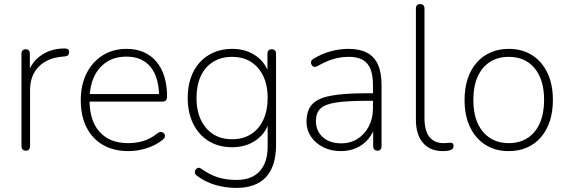

<svg xmlns="http://www.w3.org/2000/svg" viewBox="-20 -731 2777 939"><path d="M106 6Q96 6 90.5 0Q85 -6 85 -16V-468Q85 -479 90.5 -484.5Q96 -490 106 -490Q116 -490 121 -484.5Q126 -479 126 -468V-371H116Q135 -430 183.5 -462Q232 -494 296 -494Q305 -494 311.5 -490.5Q318 -487 318 -477Q318 -467 313 -461.5Q308 -456 296 -455L284 -454Q210 -447 168.5 -404Q127 -361 127 -290V-16Q127 -6 122 0Q117 6 106 6Z M608 8Q536 8 484 -22Q432 -52 403.5 -107.5Q375 -163 375 -240Q375 -316 403.5 -372.5Q432 -429 482.5 -460.5Q533 -492 599 -492Q646 -492 682.5 -476Q719 -460 744.5 -430Q770 -400 783.5 -357Q797 -314 797 -260Q797 -247 791.5 -240.5Q786 -234 775 -234H402V-271H775L758 -259Q758 -320 740 -363.5Q722 -407 686.5 -430.5Q651 -454 598 -454Q540 -454 499.5 -426.5Q459 -399 438.5 -352Q418 -305 418 -245V-240Q418 -140 467.5 -85.5Q517 -31 606 -31Q646 -31 681 -41.5Q716 -52 750 -79Q757 -85 764.5 -85.5Q772 -86 777.5 -82.5Q783 -79 785.5 -73.5Q788 -68 786 -61Q784 -54 776 -48Q745 -22 700 -7Q655 8 608 8Z M1135 188Q1082 188 1031.5 173Q981 158 940 126Q935 122 933.5 116Q932 110 934 104.5Q936 99 940.5 94.5Q945 90 950.5 89.5Q956 89 962 93Q1006 124 1046.5 136.5Q1087 149 1136 149Q1211 149 1250 106.5Q1289 64 1289 -15V-148H1299Q1285 -84 1235 -47.5Q1185 -11 1116 -11Q1049 -11 1000 -41.5Q951 -72 924.5 -126.5Q898 -181 898 -252Q898 -306 913 -350Q928 -394 956.5 -425.5Q985 -457 1025 -474.5Q1065 -492 1116 -492Q1185 -492 1235 -455.5Q1285 -419 1299 -355H1288V-468Q1288 -479 1293.5 -484.5Q1299 -490 1309 -490Q1319 -490 1324.5 -484.5Q1330 -479 1330 -468V-22Q1330 82 1281 135Q1232 188 1135 188ZM1115 -50Q1169 -50 1208 -75Q1247 -100 1268 -145.5Q1289 -191 1289 -252Q1289 -344 1242 -398.5Q1195 -453 1115 -453Q1062 -453 1022.5 -428.5Q983 -404 962 -359Q941 -314 941 -252Q941 -160 988 -105Q1035 -50 1115 -50Z M1646 8Q1599 8 1561 -11Q1523 -30 1501 -62.5Q1479 -95 1479 -135Q1479 -189 1505.5 -219.5Q1532 -250 1596.5 -262.5Q1661 -275 1774 -275H1815V-238H1776Q1677 -238 1622.5 -229.5Q1568 -221 1546.5 -199.5Q1525 -178 1525 -139Q1525 -91 1558.5 -60.5Q1592 -30 1649 -30Q1695 -30 1729.5 -52.5Q1764 -75 1784 -113.5Q1804 -152 1804 -201V-315Q1804 -387 1776 -420Q1748 -453 1686 -453Q1646 -453 1609.5 -442Q1573 -431 1533 -408Q1524 -403 1517.5 -404Q1511 -405 1507 -409.5Q1503 -414 1501.5 -420.5Q1500 -427 1502.5 -433Q1505 -439 1512 -443Q1553 -468 1597 -480Q1641 -492 1684 -492Q1739 -492 1775 -473Q1811 -454 1828.5 -415Q1846 -376 1846 -315V-16Q1846 -6 1841 0Q1836 6 1826 6Q1816 6 1810.5 0Q1805 -6 1805 -16V-121H1816Q1806 -81 1782 -52Q1758 -23 1723.5 -7.5Q1689 8 1646 8Z M2146 8Q2083 8 2048.5 -32.5Q2014 -73 2014 -146V-689Q2014 -700 2019.5 -705.5Q2025 -711 2035 -711Q2045 -711 2050.5 -705.5Q2056 -700 2056 -689V-153Q2056 -92 2080 -61.5Q2104 -31 2150 -31Q2160 -31 2167 -32Q2174 -33 2181 -33Q2189 -33 2193.5 -30Q2198 -27 2198 -18Q2198 -7 2192 -2Q2186 3 2172 6Q2165 7 2158.5 7.5Q2152 8 2146 8Z M2468 8Q2402 8 2353.5 -23Q2305 -54 2278.5 -110Q2252 -166 2252 -242Q2252 -299 2267 -345Q2282 -391 2310.5 -424Q2339 -457 2379 -474.5Q2419 -492 2468 -492Q2534 -492 2582.5 -461Q2631 -430 2657.5 -374Q2684 -318 2684 -242Q2684 -185 2669 -139Q2654 -93 2625.5 -60Q2597 -27 2557.5 -9.5Q2518 8 2468 8ZM2468 -31Q2521 -31 2560 -56Q2599 -81 2620 -128.5Q2641 -176 2641 -242Q2641 -342 2594.5 -397.5Q2548 -453 2468 -453Q2415 -453 2376 -428Q2337 -403 2316 -356Q2295 -309 2295 -242Q2295 -142 2342 -86.5Q2389 -31 2468 -31Z"/></svg>

Font: Nunito ExtraLight ExtraLight
Style: Regular
Weight: 250
Version: Version 3.602